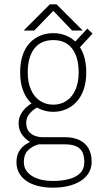

<svg xmlns="http://www.w3.org/2000/svg" viewBox="-20 -665 490 886"><path d="M226 -149Q195.5 -149 168 -160.2Q140.5 -171.5 119 -194Q97.5 -216.5 85.2 -250.8Q73 -285 73 -331Q73 -377 84.8 -411Q96.5 -445 117.5 -467.2Q138.5 -489.5 166.2 -500.8Q194 -512 226 -512Q257.5 -512 285 -500.8Q312.5 -489.5 333.5 -467.2Q354.5 -445 366.2 -411Q378 -377 378 -331Q378 -285 365.8 -250.8Q353.5 -216.5 332.2 -194Q311 -171.5 283.8 -160.2Q256.5 -149 226 -149ZM226 -182Q260.5 -182 287 -199.8Q313.5 -217.5 328.2 -250.8Q343 -284 343 -331Q343 -401 313 -440.5Q283 -480 226 -480Q168.5 -480 138.2 -440.5Q108 -401 108 -331Q108 -284 123 -250.8Q138 -217.5 164.5 -199.8Q191 -182 226 -182ZM338 -435 314 -459 383 -533 407 -510ZM279 -32Q318.5 -32 346.2 -18.8Q374 -5.5 388.5 19.8Q403 45 403 81Q403 109.5 390 131.8Q377 154 353 169.5Q329 185 296.5 193Q264 201 225 201Q185.5 201 154 192.8Q122.5 184.5 100.8 169.2Q79 154 67.5 132.2Q56 110.5 56 83Q56 53.5 68 33.5Q80 13.5 98.2 1.5Q116.5 -10.5 135 -16.8Q153.5 -23 166 -25L196 -9Q174 -4.5 149.2 4Q124.5 12.5 107.2 30.8Q90 49 90 83Q90 109 106 128.5Q122 148 152.2 159Q182.5 170 225 170Q265.5 170 298 161.5Q330.5 153 349.8 134Q369 115 369 83Q369 56.5 360.8 38.2Q352.5 20 332.5 10.5Q312.5 1 277 1H152Q137.5 1 117.2 -10.8Q97 -22.5 81.5 -44.2Q66 -66 66 -96Q66 -117.5 74.5 -134.5Q83 -151.5 95.8 -164.2Q108.5 -177 121.5 -185.2Q134.5 -193.5 143 -198L166 -177Q154 -171.5 138.8 -161Q123.5 -150.5 112.2 -134.8Q101 -119 101 -98Q101 -73 112.8 -58.5Q124.5 -44 141.8 -38Q159 -32 175 -32ZM362 -524H313L226 -615L138 -524H89L210 -645H241Z"/></svg>

Font: League Mono Thin Condensed
Style: Regular
Weight: 100
Width: 1
Designer: Tyler Finck
Foundry: The League of Moveable Type / Tyler Finck
Version: Version 2.300;RELEASE